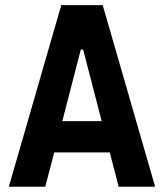

<svg xmlns="http://www.w3.org/2000/svg" viewBox="-20 -713 626 733"><path d="M13.7 0 213.9 -693.4H372.1L572.3 0H433.1L398.9 -131.3H187L152.8 0ZM288.6 -523.9 217.8 -250.5H368.2L297.4 -523.9Z"/></svg>

Font: Caskaydia Cove
Style: Bold
Weight: 700
Monospace: yes
Designer: Aaron Bell
Foundry: Saja Typeworks
Version: Version 4.300; ttfautohint (v1.8.3)